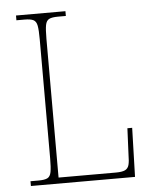

<svg xmlns="http://www.w3.org/2000/svg" viewBox="-52 -758 638 801"><g transform="rotate(-5 267.0 -357.0)"><path d="M45 0V-20H79Q104 -20 116 -26Q128 -32 131.5 -51Q135 -70 135 -108V-606Q135 -645 131.5 -663.5Q128 -682 116 -688Q104 -694 79 -694H45V-714H252V-694H219Q194 -694 182 -688Q170 -682 166.5 -663.5Q163 -645 163 -606V-25H403Q429 -25 441.5 -31Q454 -37 458 -52Q462 -67 462 -94L467 -205H487L481 0Z"/></g></svg>

Font: Noto Serif Khmer SemiCondensed Thin
Style: Regular
Weight: 250
Width: 4
Designer: Danh Hong and the Monotype Design Team
Foundry: Monotype Imaging Inc.
Version: Version 2.004